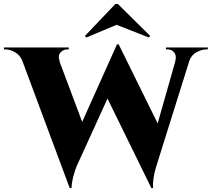

<svg xmlns="http://www.w3.org/2000/svg" viewBox="-62 -943 1084 983"><path d="M29 -694H218L370 -289L295 20ZM546 -716 567 -611 330 -91Q330 -91 324 -74.5Q318 -58 311.5 -32.5Q305 -7 304 20H295L264 -108L537 -716ZM546 -715 769 -263 713 20 465 -486ZM927 -694 738 -91Q738 -91 733 -73.5Q728 -56 724 -30.5Q720 -5 722 20H713L679 -79L854 -694ZM835 -628Q843 -658 830 -674Q817 -690 797 -690H788V-700H1002V-690Q1002 -690 998 -690Q994 -690 994 -690Q971 -690 944 -675.5Q917 -661 906 -628ZM244 -628H54Q41 -661 15 -675.5Q-11 -690 -34 -690Q-34 -690 -38 -690Q-42 -690 -42 -690V-700H290V-690H281Q262 -690 247.5 -674Q233 -658 244 -628ZM373 -759 380 -751 535 -816 700 -751 707 -759 541 -923H529Z"/></svg>

Font: Cinzel ExtraBold
Style: Regular
Weight: 800
Designer: Natanael Gama
Version: Version 2.000